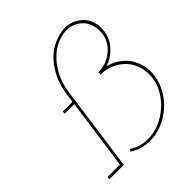

<svg xmlns="http://www.w3.org/2000/svg" viewBox="-184 -780 911 911"><g transform="rotate(-45 271.0 -325.0)"><path d="M38 -14 36 0H133L193 -430Q200 -479 219.5 -518.5Q239 -558 267 -586Q294 -614 327 -629Q360 -644 394 -644Q421 -644 442.5 -633Q464 -622 479 -604Q493 -585 499 -561Q505 -537 501 -511Q498 -486 485 -465Q472 -444 453 -429Q433 -413 409 -404.5Q385 -396 359 -396L358 -388Q358 -386 357.5 -384.5Q357 -383 357 -381Q396 -381 428.5 -366Q461 -351 484 -326Q506 -300 516 -266.5Q526 -233 521 -195Q516 -157 495.5 -122.5Q475 -88 445 -62Q415 -36 378 -20.5Q341 -5 301 -5Q274 -5 250.5 -12Q227 -19 207 -33L200 -22Q222 -7 247.5 0.5Q273 8 302 8Q344 8 383.5 -8Q423 -24 455 -52Q486 -79 507.5 -116Q529 -153 535 -195Q540 -231 532.5 -262.5Q525 -294 508 -320Q490 -345 464 -363Q438 -381 406 -389Q449 -403 479.5 -436.5Q510 -470 516 -514Q520 -543 513 -569Q506 -595 490 -615Q473 -634 449 -645.5Q425 -657 396 -658Q358 -656 322 -640.5Q286 -625 257 -596Q228 -567 207 -524Q186 -481 178 -426L173 -384H108L106 -370H171L121 -14Z"/></g></svg>

Font: Josefin Slab Thin Thin
Style: Italic
Weight: 250
Italic angle: -12°
Version: Version 2.000